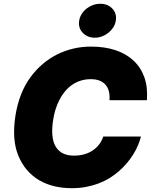

<svg xmlns="http://www.w3.org/2000/svg" viewBox="-20 -983 808 1013"><path d="M61.8 -375Q81.3 -494.3 140.3 -574.9Q169 -614.3 204.4 -644.5Q239.7 -674.7 280.5 -695.3Q321.4 -715.9 366.8 -726.6Q412.3 -737.2 460.9 -737.2Q532 -737.2 588.8 -718.4Q645.6 -699.6 684.3 -663.5Q723 -627.5 741.7 -574.9Q760.3 -522.4 755 -454.5H557.5Q559.7 -479.8 554.7 -500.2Q549.7 -520.6 537.6 -535Q525.6 -549.4 506 -557.4Q486.5 -565.3 459.5 -565.3Q429.3 -565.3 404.1 -557Q378.9 -548.7 358.3 -533.9Q337.7 -519.2 321.4 -498.9Q305 -478.7 293 -455.1Q280.9 -431.5 272.9 -405.4Q264.9 -379.3 260.7 -352.3Q245.4 -256.4 274 -209.2Q302.6 -161.9 370 -161.9Q399.9 -161.9 424.9 -169Q449.9 -176.1 469.6 -189.5Q489.3 -202.8 503.4 -221.4Q517.4 -240.1 524.9 -262.8H723.7Q718 -239.7 707.9 -215.9Q697.8 -192.1 683.2 -168.7Q668.7 -145.2 649.9 -122.9Q631 -100.5 608 -80.3Q584.9 -60 557.7 -43.3Q530.5 -26.6 499.3 -14.9Q468 -3.2 432.9 3.4Q397.7 9.9 358.7 9.9Q311.1 9.9 267.6 -0.2Q224.1 -10.3 187.3 -31.8Q150.6 -53.3 122 -86.5Q93.4 -119.7 75.3 -165.5Q41.9 -248.6 61.8 -375ZM397.7 -873.6Q400.9 -893.5 411.4 -909.8Q421.9 -926.1 437.1 -938Q452.4 -949.9 471.1 -956.5Q489.7 -963.1 509.2 -963.1Q549.4 -963.1 573.2 -937.1Q597.3 -910.9 590.9 -873.6Q587.7 -854 577.1 -837.7Q566.4 -821.4 551.3 -809.5Q536.2 -797.6 517.8 -790.8Q499.3 -784.1 480.1 -784.1Q441.1 -784.1 415.8 -810.7Q392 -836.3 397.7 -873.6Z"/></svg>

Font: Inter P Black
Style: Italic
Weight: 900
Italic angle: -9.40001°
Designer: Rasmus Andersson
Foundry: rsms
Version: Version 3.018;git-588b23468